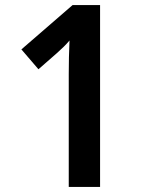

<svg xmlns="http://www.w3.org/2000/svg" viewBox="-20 -734 572 754"><path d="M373 0V-714H265L64 -540L131 -462L203 -525C224 -544 238 -557 253 -575C251 -533 250 -486 250 -443V0Z"/></svg>

Font: Noto Sans Lao Looped SemiCondensed SemiBold
Style: Regular
Weight: 600
Width: 4
Designer: Mark Frömberg, Ben Mitchell
Foundry: The Fontpad Ltd
Version: Version 1.002